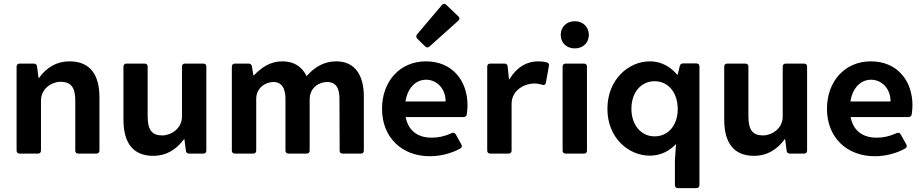

<svg xmlns="http://www.w3.org/2000/svg" viewBox="-20 -800 4809 1000"><path d="M341.8 -480.5C275.4 -480.5 222.7 -449.2 182.6 -393.6H180.7L172.9 -454.1C171.9 -462.9 166 -468.8 156.2 -468.8H82C72.3 -468.8 66.4 -462.9 66.4 -453.1V-15.6C66.4 -5.9 72.3 0 82 0H177.7C187.5 0 193.4 -5.9 193.4 -15.6V-276.4C193.4 -338.9 250 -374 294.9 -374C346.7 -374 372.1 -348.6 372.1 -276.4V-15.6C372.1 -5.9 377.9 0 387.7 0H482.4C492.2 0 498 -5.9 498 -15.6V-292C498 -410.2 450.2 -480.5 341.8 -480.5Z M927.7 -453.1V-192.4C927.7 -129.9 870.1 -94.7 825.2 -94.7C773.4 -94.7 749 -121.1 749 -193.4V-453.1C749 -462.9 743.2 -468.8 733.4 -468.8H638.7C628.9 -468.8 623 -462.9 623 -453.1V-176.8C623 -59.6 669.9 11.7 778.3 11.7C844.7 11.7 897.5 -19.5 938.5 -75.2H940.4L948.2 -14.6C949.2 -5.9 955.1 0 964.8 0H1039.1C1048.8 0 1054.7 -5.9 1054.7 -15.6V-453.1C1054.7 -462.9 1048.8 -468.8 1039.1 -468.8H943.4C933.6 -468.8 927.7 -462.9 927.7 -453.1Z M1731.4 -480.5C1665 -480.5 1614.3 -447.3 1577.1 -403.3C1552.7 -453.1 1510.7 -480.5 1451.2 -480.5C1384.8 -480.5 1341.8 -447.3 1301.8 -407.2H1299.8L1292 -454.1C1291 -462.9 1284.2 -468.8 1275.4 -468.8H1203.1C1193.4 -468.8 1187.5 -462.9 1187.5 -453.1V-15.6C1187.5 -5.9 1193.4 0 1203.1 0H1298.8C1308.6 0 1314.5 -5.9 1314.5 -15.6V-285.2C1314.5 -343.8 1364.3 -373 1404.3 -373C1463.9 -373 1466.8 -309.6 1466.8 -283.2V-15.6C1466.8 -5.9 1472.7 0 1482.4 0H1577.1C1586.9 0 1592.8 -5.9 1592.8 -15.6V-281.2C1592.8 -346.7 1644.5 -373 1684.6 -373C1746.1 -373 1748 -311.5 1748 -283.2L1749 -15.6C1749 -4.9 1754.9 0 1764.6 0H1859.4C1869.1 0 1875 -5.9 1875 -15.6V-297.9C1875 -410.2 1827.1 -480.5 1731.4 -480.5Z M2367.2 -714.8 2303.7 -775.4C2295.9 -783.2 2288.1 -781.2 2281.2 -773.4L2152.3 -621.1C2146.5 -614.3 2146.5 -605.5 2153.3 -598.6L2194.3 -558.6C2201.2 -551.8 2210 -550.8 2216.8 -557.6L2367.2 -692.4C2375 -699.2 2375 -707 2367.2 -714.8ZM2415 -251C2415 -380.9 2335 -480.5 2198.2 -480.5C2063.5 -480.5 1969.7 -377 1969.7 -233.4C1969.7 -83 2074.2 13.7 2218.8 13.7C2274.4 13.7 2331.1 -1 2377 -26.4C2385.7 -31.2 2387.7 -39.1 2382.8 -47.9L2353.5 -100.6C2348.6 -108.4 2340.8 -111.3 2332 -106.4C2293 -88.9 2261.7 -83 2228.5 -83C2154.3 -83 2106.4 -120.1 2092.8 -190.4H2394.5C2403.3 -190.4 2410.2 -195.3 2411.1 -205.1C2413.1 -218.8 2415 -235.4 2415 -251ZM2300.8 -271.5H2091.8C2102.5 -340.8 2144.5 -384.8 2199.2 -384.8C2255.9 -384.8 2301.8 -336.9 2300.8 -271.5Z M2783.2 -480.5C2725.6 -480.5 2671.9 -452.1 2633.8 -387.7H2630.9L2624 -454.1C2623 -463.9 2617.2 -468.8 2607.4 -468.8H2533.2C2523.4 -468.8 2517.6 -462.9 2517.6 -453.1V-15.6C2517.6 -5.9 2523.4 0 2533.2 0H2628.9C2638.7 0 2644.5 -5.9 2644.5 -15.6V-258.8C2644.5 -333 2715.8 -365.2 2761.7 -365.2C2776.4 -365.2 2792 -362.3 2804.7 -358.4C2814.5 -355.5 2821.3 -358.4 2823.2 -369.1L2838.9 -456.1C2840.8 -464.8 2837.9 -471.7 2829.1 -474.6C2816.4 -478.5 2799.8 -480.5 2783.2 -480.5Z M2973.6 -547.9C3016.6 -547.9 3046.9 -577.1 3046.9 -618.2C3046.9 -659.2 3016.6 -689.5 2973.6 -689.5C2930.7 -689.5 2900.4 -659.2 2900.4 -618.2C2900.4 -577.1 2930.7 -547.9 2973.6 -547.9ZM2910.2 -453.1V-15.6C2910.2 -5.9 2916 0 2925.8 0H3021.5C3031.2 0 3037.1 -5.9 3037.1 -15.6V-453.1C3037.1 -462.9 3031.2 -468.8 3021.5 -468.8H2925.8C2916 -468.8 2910.2 -462.9 2910.2 -453.1Z M3520.5 -456.1 3508.8 -409.2C3473.6 -450.2 3427.7 -480.5 3364.3 -480.5C3253.9 -480.5 3143.6 -385.7 3143.6 -233.4C3143.6 -81.1 3253.9 10.7 3364.3 10.7C3422.9 10.7 3466.8 -14.6 3501 -49.8L3495.1 35.2V164.1C3495.1 173.8 3501 179.7 3510.7 179.7H3607.4C3617.2 179.7 3623 173.8 3623 164.1V-454.1C3623 -463.9 3617.2 -469.7 3607.4 -469.7H3538.1C3529.3 -469.7 3522.5 -465.8 3520.5 -456.1ZM3389.6 -89.8C3318.4 -89.8 3268.6 -149.4 3268.6 -233.4C3268.6 -318.4 3318.4 -377 3389.6 -377C3460.9 -377 3509.8 -317.4 3509.8 -231.4C3509.8 -148.4 3460.9 -89.8 3389.6 -89.8Z M4056.6 -453.1V-192.4C4056.6 -129.9 3999 -94.7 3954.1 -94.7C3902.3 -94.7 3877.9 -121.1 3877.9 -193.4V-453.1C3877.9 -462.9 3872.1 -468.8 3862.3 -468.8H3767.6C3757.8 -468.8 3752 -462.9 3752 -453.1V-176.8C3752 -59.6 3798.8 11.7 3907.2 11.7C3973.6 11.7 4026.4 -19.5 4067.4 -75.2H4069.3L4077.1 -14.6C4078.1 -5.9 4084 0 4093.8 0H4168C4177.7 0 4183.6 -5.9 4183.6 -15.6V-453.1C4183.6 -462.9 4177.7 -468.8 4168 -468.8H4072.3C4062.5 -468.8 4056.6 -462.9 4056.6 -453.1Z M4732.4 -251C4732.4 -380.9 4652.3 -480.5 4515.6 -480.5C4380.9 -480.5 4287.1 -377 4287.1 -233.4C4287.1 -83 4391.6 13.7 4536.1 13.7C4591.8 13.7 4648.4 -1 4694.3 -26.4C4703.1 -31.2 4705.1 -39.1 4700.2 -47.9L4670.9 -100.6C4666 -108.4 4658.2 -111.3 4649.4 -106.4C4610.4 -88.9 4579.1 -83 4545.9 -83C4471.7 -83 4423.8 -120.1 4410.2 -190.4H4711.9C4720.7 -190.4 4727.5 -195.3 4728.5 -205.1C4730.5 -218.8 4732.4 -235.4 4732.4 -251ZM4618.2 -271.5H4409.2C4419.9 -340.8 4461.9 -384.8 4516.6 -384.8C4573.2 -384.8 4619.1 -336.9 4618.2 -271.5Z"/></svg>

Font: Ed Sans Neue SemiBold
Style: Regular
Weight: 600
Designer: Stephen Hutchings
Version: Version 1.004;PS 001.004;hotconv 1.0.88;makeotf.lib2.5.64775